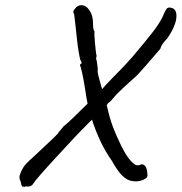

<svg xmlns="http://www.w3.org/2000/svg" viewBox="-20 -672 701 741"><path d="M661 -611Q661 -575 625 -523Q602 -500 599 -484Q577 -458 542.5 -418.5Q508 -379 501 -374Q477 -353 452 -329.5Q427 -306 421 -298Q418 -294 410 -285Q402 -276 397 -274L392 -266Q403 -217 415 -184.5Q427 -152 448 -109Q460 -84 474.5 -64Q489 -44 501 -37Q504 -34 512 -34Q521 -34 522 -37Q547 -43 549 2Q552 12 537 20Q522 28 502 28L492 27Q472 25 453 7Q434 -11 412 -51Q365 -117 335 -210Q313 -189 311 -186Q282 -158 198 -66.5Q114 25 109 36Q102 48 88 48Q83 48 80 47Q76 49 74 49Q69 49 65 47Q64 46 62.5 41Q61 36 59 26Q55 21 55 13Q55 6 58.5 -2Q62 -10 63 -13Q70 -28 78.5 -37.5Q87 -47 118 -75L153 -108L182 -135Q203 -156 203 -156Q204 -159 211 -167Q218 -175 225 -184Q247 -201 318 -272Q314 -291 308 -331Q303 -364 297 -390.5Q291 -417 289 -419Q288 -422 290 -424Q292 -426 293 -426Q295 -428 295 -430Q295 -432 293 -435Q291 -438 290 -441Q288 -447 284 -469.5Q280 -492 277 -521Q268 -606 266 -618Q264 -620 263.5 -623.5Q263 -627 263 -628Q266 -636 276 -646Q285 -652 294 -652Q312 -652 325.5 -632Q339 -612 339 -582Q339 -556 345 -550Q343 -546 346.5 -506Q350 -466 353 -456Q349 -444 353 -439Q354 -433 356 -418.5Q358 -404 357 -399Q356 -394 360 -378.5Q364 -363 366 -356L374 -328L390 -346L413 -370Q461 -418 489 -450Q543 -514 569 -547.5Q595 -581 607 -606Q609 -611 614.5 -623Q620 -635 624 -639Q628 -643 633 -643Q661 -642 661 -611Z"/></svg>

Font: Caveat
Style: Regular
Weight: 400
Designer: Pablo Impallari
Foundry: Pablo Impallari
Version: Version 1.500; ttfautohint (v1.6)